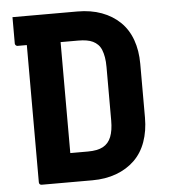

<svg xmlns="http://www.w3.org/2000/svg" viewBox="-51 -746 702 793"><g transform="rotate(-5 300.0 -350.0)"><path d="M539 -239Q539 -184 523 -139Q507 -94 475.5 -63.5Q444 -33 399.5 -16.5Q355 0 300 0Q278 0 253 0Q228 0 202.5 0Q177 0 153.5 0Q130 0 113 0Q96 0 90 0Q85 0 82 -3Q79 -6 79 -11Q79 -88 79 -165.5Q79 -243 79 -320.5Q79 -398 79 -475.5Q79 -553 79 -630H228L219 -608Q219 -581 219 -554Q219 -527 219 -501Q219 -453 219 -405Q219 -357 219 -310Q219 -263 219 -215Q219 -167 219 -120Q231 -120 243.5 -120Q256 -120 268 -120Q280 -120 292 -120Q332 -120 355 -132.5Q378 -145 388.5 -171.5Q399 -198 399 -239V-461Q399 -484 396 -501.5Q393 -519 387.5 -532.5Q382 -546 373 -555Q364 -564 352.5 -569.5Q341 -575 326 -577.5Q311 -580 292 -580Q261 -580 229.5 -580Q198 -580 166.5 -580Q135 -580 103.5 -580Q72 -580 41 -580Q38 -580 35.5 -581.5Q33 -583 31.5 -585.5Q30 -588 30 -591Q30 -618 30 -645.5Q30 -673 30 -700Q61 -700 93.5 -700Q126 -700 160 -700Q194 -700 229 -700Q264 -700 299 -700Q355 -700 399.5 -683.5Q444 -667 475.5 -636.5Q507 -606 523 -561.5Q539 -517 539 -462Z"/></g></svg>

Font: Recursive Monospace
Style: Bold
Weight: 700
Version: Version 1.047